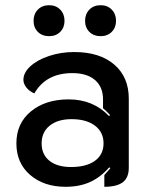

<svg xmlns="http://www.w3.org/2000/svg" viewBox="-20 -709 576 738"><path d="M43 -158Q43 -235 99 -281Q155 -327 244 -327Q338 -327 399 -263L403 -267Q390 -281 376 -293V-327Q376 -375 345 -401.5Q314 -428 258 -428Q157 -428 112 -350Q93 -358 81.5 -372.5Q70 -387 70 -402Q70 -430 97 -454.5Q124 -479 169 -494Q214 -509 265 -509Q363 -509 419 -461Q475 -413 475 -330V-64Q475 -26 452 -8.5Q429 9 381 9V-36Q402 -59 404 -62L400 -66Q367 -28 326.5 -9.5Q286 9 232 9Q149 9 96 -36.5Q43 -82 43 -158ZM378 -158Q378 -201 345 -226Q312 -251 255 -251Q202 -251 171 -226Q140 -201 140 -158Q140 -115 170 -91Q200 -67 253 -67Q312 -67 345 -91Q378 -115 378 -158ZM109 -629Q109 -655 125.5 -672Q142 -689 169 -689Q195 -689 211.5 -672Q228 -655 228 -629Q228 -603 211.5 -586.5Q195 -570 169 -570Q142 -570 125.5 -586.5Q109 -603 109 -629ZM307 -629Q307 -655 323.5 -672Q340 -689 367 -689Q393 -689 409.5 -672Q426 -655 426 -629Q426 -603 409.5 -586.5Q393 -570 367 -570Q340 -570 323.5 -586.5Q307 -603 307 -629Z"/></svg>

Font: K2D Medium
Style: Regular
Weight: 500
Designer: Katatrad Aksorn Co.,Ltd.
Foundry: Cadson Demak Co.,Ltd.
Version: Version 1.000; ttfautohint (v1.6)